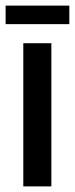

<svg xmlns="http://www.w3.org/2000/svg" viewBox="-51 -664 267 684"><path d="M32 0V-510H132V0ZM-31 -578V-644H196V-578Z"/></svg>

Font: Saira Ultra Condensed
Style: Bold
Weight: 700
Width: 1
Designer: Hector Gatti with collaboration of the Omnibus-Type team
Foundry: Omnibus-Type
Version: Version 1.001; ttfautohint (v1.8)